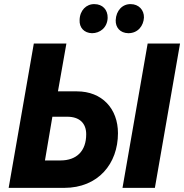

<svg xmlns="http://www.w3.org/2000/svg" viewBox="-20 -911 893 931"><path d="M22 0H291C457 0 552 -118 552 -265C552 -384 475 -468 353 -468H261L302 -700H144ZM574 0H731L853 -700H696ZM426 -750C464 -750 500 -776 502 -824C503 -864 477 -891 438 -891C399 -892 367 -861 366 -814C364 -777 388 -751 426 -750ZM602 -750C650 -750 676 -787 678 -826C679 -862 653 -891 614 -891C574 -892 543 -860 541 -813C540 -778 562 -751 602 -750ZM198 -133 234 -345H306C365 -345 398 -314 398 -260C398 -179 352 -133 273 -133Z"/></svg>

Font: Fixel Text 20240404
Style: Bold Italic
Weight: 700
Width: 4
Italic angle: -10°
Designer: AlfaBravo + MacPaw
Foundry: Kyrylo Tkachov, Marchela Mozhyna, Serhii Makarenko, Maria Weinstein, Zakhar Kryvoshyya
Version: Version 1.211;Glyphs 3.2 (3225)